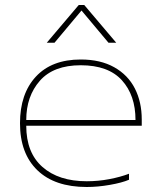

<svg xmlns="http://www.w3.org/2000/svg" viewBox="-20 -733 647 768"><path d="M295 -713H317L445 -562H414L306 -691L198 -562H167ZM60 -240Q60 -358 123.5 -426.5Q187 -495 303 -495Q382 -495 437 -464Q492 -433 519.5 -379Q547 -325 547 -255V-230H85Q85 -122 150 -65Q215 -8 327 -8Q373 -8 417.5 -16.5Q462 -25 496 -38V-14Q468 -2 419.5 6.5Q371 15 327 15Q199 15 129.5 -52Q60 -119 60 -240ZM522 -253Q522 -352 467.5 -412Q413 -472 303 -472Q194 -472 139.5 -410Q85 -348 85 -253Z"/></svg>

Font: Prompt Thin
Style: Regular
Weight: 250
Designer: Katatrad Team
Foundry: CadsonDemak
Version: Version 1.001